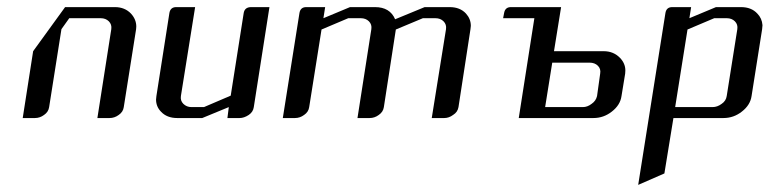

<svg xmlns="http://www.w3.org/2000/svg" viewBox="-20 -332 2166 540"><path d="M43.9 0 73.2 -188 163.1 -312H303.2Q331.1 -312 348.6 -293.5Q363.3 -277.3 363.3 -257.3Q363.3 -252.4 362.8 -250L328.1 -30.8Q326.2 -17.1 314 -8.8Q302.2 0 288.1 0H253.9L293 -250Q294.9 -263.2 286.1 -272Q277.3 -280.8 263.2 -280.8H174.8L152.8 -250L118.2 -30.8Q116.2 -17.1 104 -8.8Q92.3 0 78.1 0Z M418.9 -52.2Q418.9 -55.2 419.9 -62L456.5 -295.9Q459.5 -312 475.6 -312H528.8L488.8 -62Q486.8 -48.8 495.6 -40Q504.9 -30.8 518.6 -30.8H553.7L628.9 -63L665.5 -295.9Q668.5 -312 686.5 -312H737.8L693.8 -30.8Q691.9 -17.1 679.7 -8.8Q666.5 0 653.8 0H619.6L623.5 -30.8L548.8 0H478.5Q449.2 0 432.6 -18.1Q418.9 -32.2 418.9 -52.2Z M775.4 0 822.3 -295.9Q825.2 -312 841.3 -312H894.5L889.6 -280.8L964.4 -312H1034.7Q1076.7 -312 1091.3 -277.8L1174.3 -312H1244.6Q1273.9 -312 1290.5 -293.9Q1304.2 -278.8 1304.2 -259.3Q1304.2 -256.8 1303.2 -250L1269.5 -30.8Q1267.1 -16.6 1254.4 -8.8Q1242.7 0 1229.5 0H1194.3L1234.4 -250Q1236.3 -263.2 1227.5 -272Q1218.8 -280.8 1204.6 -280.8H1169.4L1093.3 -249L1059.6 -30.8Q1057.6 -17.1 1045.4 -8.8Q1033.7 0 1019.5 0H985.4L1024.4 -250Q1026.4 -263.2 1017.6 -272Q1008.8 -280.8 994.6 -280.8H959.5L884.3 -249L849.6 -30.8Q847.7 -17.1 835.4 -8.8Q823.7 0 809.6 0Z M1395 -280.8 1397.9 -295.9Q1400.9 -312 1417 -312H1558.1L1538.1 -188H1678.2Q1705.6 -188 1724.1 -168.9Q1738.8 -153.3 1738.8 -133.8Q1738.8 -127.9 1738.3 -125L1728 -62Q1724.6 -36.6 1700.7 -18.1Q1677.7 0 1648.9 0H1439L1482.9 -280.8ZM1513.2 -30.8H1619.1Q1632.3 -30.8 1644 -40Q1656.2 -48.3 1659.2 -62L1668 -125Q1670.4 -138.2 1661.6 -147Q1652.8 -155.8 1638.2 -155.8H1533.2Z M1774.9 188 1851.6 -295.9Q1854.5 -312 1870.6 -312H1923.8L1918.9 -280.8L1993.7 -312H2064Q2093.3 -312 2109.9 -293.9Q2123 -280.8 2124.5 -261.2Q2124.5 -258.8 2123.5 -250L2093.8 -62Q2090.3 -36.6 2066.4 -18.1Q2043.5 0 2014.6 0H1874L1848.6 155.8ZM1878.9 -30.8H1983.9Q1997.6 -30.8 2009.8 -40Q2022 -48.3 2023.9 -62L2053.7 -250Q2055.7 -263.2 2046.9 -272Q2038.1 -280.8 2023.9 -280.8H1988.8L1913.6 -249Z"/></svg>

Font: Hhenum
Style: Italic
Weight: 400
Designer: T. Christopher White
Version: Version 1.0